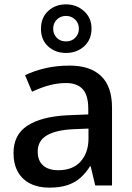

<svg xmlns="http://www.w3.org/2000/svg" viewBox="-20 -851 607 881"><path d="M300 -550Q394 -550 444 -502Q494 -454 494 -357V0H417L396 -88H393Q375 -59 350.5 -36.5Q326 -14 291 -2Q256 10 206 10Q156 10 119 -8.5Q82 -27 62 -62.5Q42 -98 42 -149Q42 -233 106 -274.5Q170 -316 288 -322L385 -326V-352Q385 -415 359 -442.5Q333 -470 283 -470Q246 -470 207.5 -460Q169 -450 127 -430L95 -506Q139 -527 190 -538.5Q241 -550 300 -550ZM313 -258Q236 -254 194.5 -229.5Q153 -205 153 -155Q153 -114 177.5 -92Q202 -70 247 -70Q314 -70 349.5 -109.5Q385 -149 386 -212V-261ZM283 -608Q234 -608 201 -638Q168 -668 168 -719Q168 -770 201 -800.5Q234 -831 283 -831Q331 -831 365.5 -800Q400 -769 400 -720Q400 -669 366 -638.5Q332 -608 283 -608ZM283 -661Q309 -661 325.5 -678Q342 -695 342 -719Q342 -745 324.5 -761.5Q307 -778 283 -778Q258 -778 241 -761.5Q224 -745 224 -719Q224 -695 240 -678Q256 -661 283 -661Z"/></svg>

Font: Noto Sans Hebrew Thin Medium
Style: Regular
Weight: 500
Version: Version 3.001